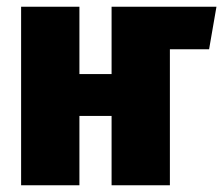

<svg xmlns="http://www.w3.org/2000/svg" viewBox="-20 -553 666 573"><path d="M626 -533 604 -406H487V0H313V-207H217V0H43V-533H217V-332H313V-533Z"/></svg>

Font: Fira Sans Condensed ExtraBold
Style: Regular
Weight: 800
Width: 3
Designer: Carrois Corporate & Edenspiekermann AG
Foundry: Carrois Corporate GbR & Edenspiekermann AG
Version: Version 4.203